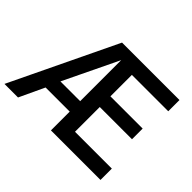

<svg xmlns="http://www.w3.org/2000/svg" viewBox="-164 -948 1196 1196"><g transform="rotate(45 434.0 -350.0)"><path d="M-22.5 0 313.5 -700H819.5V-601H499V-412H783V-318H499V-100H823.5V0H387V-165.5H174.5L97 0ZM213 -257.5H387V-619Z"/></g></svg>

Font: Geologica Thin Roman
Style: Regular
Weight: 400
Version: Version 1.010;gftools[0.9.28]